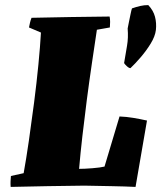

<svg xmlns="http://www.w3.org/2000/svg" viewBox="-20 -730 648 755"><path d="M22 5Q21 -6 21.5 -17Q22 -28 23 -38L73 -49Q83 -104 93.5 -176.5Q104 -249 114 -326.5Q124 -404 131 -476Q138 -548 141 -602L94 -622Q96 -632 98 -641Q100 -650 104 -660Q181 -662 257.5 -663Q334 -664 411 -665Q413 -655 413 -644Q413 -633 412 -622Q399 -620 386.5 -617.5Q374 -615 361 -613Q352 -553 341.5 -482Q331 -411 321.5 -338Q312 -265 304 -195Q296 -125 291 -66Q312 -66 343.5 -68.5Q375 -71 391 -75L450 -272Q477 -271 504 -266.5Q531 -262 558 -256L513 5Q473 3 418 2Q363 1 312 0Q240 1 167 2Q94 3 22 5ZM482 -618Q483 -624 486.5 -641Q490 -658 493.5 -675Q497 -692 499 -697Q516 -703 531.5 -706.5Q547 -710 563 -710Q583 -689 589.5 -664Q596 -639 593 -612Q590 -587 572.5 -558.5Q555 -530 533 -504.5Q511 -479 493 -462Q487 -462 478.5 -470Q470 -478 468 -482Q474 -519 479.5 -550Q485 -581 482 -618Z"/></svg>

Font: Labrada Black
Style: Italic
Weight: 900
Italic angle: -7°
Designer: Mercedes Jáuregui
Foundry: Omnibus-Type Team
Version: Version 1.000; ttfautohint (v1.8.4.7-5d5b)